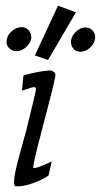

<svg xmlns="http://www.w3.org/2000/svg" viewBox="-20 -643 353 672"><path d="M312 -504Q309 -488 294 -475Q279 -462 261 -462Q245 -462 235.5 -474.5Q226 -487 229 -504Q233 -521 248 -534Q263 -547 279 -547Q296 -547 306 -534Q316 -521 312 -504ZM183 -623 246 -600 148 -433 102 -449ZM89 -506Q85 -490 70 -477Q55 -464 38 -464Q20 -464 10 -476.5Q0 -489 4 -506Q7 -522 22.5 -535Q38 -548 56 -548Q72 -548 82 -535Q92 -522 89 -506ZM174 -378Q169 -347 127 -189Q92 -57 97 -55Q104 -51 161 -78L150 -29Q132 -15 93 -1Q58 11 35 9Q29 8 29 -5Q29 -31 48 -100L72 -187Q106 -324 106 -331Q106 -338 99 -338Q92 -338 77 -332L57 -326L62 -379Q117 -394 149 -396Q159 -398 167 -392.5Q175 -387 174 -378Z"/></svg>

Font: GFS Neohellenic Rg
Style: Italic
Weight: 400
Italic angle: -12°
Designer: Takis Katsoulidis and George D. Matthiopoulos
Foundry: Takis Katsoulidis and George D. Matthiopoulos
Version: Version 1.0